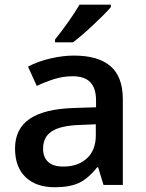

<svg xmlns="http://www.w3.org/2000/svg" viewBox="-20 -786 620 816"><path d="M419.9 0 397 -75.2H393.1Q354 -25.9 314.5 -8.1Q274.9 9.8 212.9 9.8Q133.3 9.8 88.6 -33.2Q43.9 -76.2 43.9 -154.8Q43.9 -238.3 106 -280.8Q168 -323.2 294.9 -327.1L388.2 -330.1V-358.9Q388.2 -410.6 364 -436.3Q339.8 -461.9 289.1 -461.9Q247.6 -461.9 209.5 -449.7Q171.4 -437.5 136.2 -420.9L99.1 -502.9Q143.1 -525.9 195.3 -537.8Q247.6 -549.8 293.9 -549.8Q397 -549.8 449.5 -504.9Q502 -460 502 -363.8V0ZM249 -78.1Q311.5 -78.1 349.4 -113Q387.2 -147.9 387.2 -210.9V-257.8L317.9 -254.9Q236.8 -252 200 -227.8Q163.1 -203.6 163.1 -153.8Q163.1 -117.7 184.6 -97.9Q206.1 -78.1 249 -78.1ZM213.9 -606V-618.2Q241.7 -652.3 271.2 -694.3Q300.8 -736.3 317.9 -766.1H451.2V-755.9Q425.8 -726.1 375.2 -679Q324.7 -631.8 290 -606Z"/></svg>

Font: JBL Sans
Style: Semibold
Weight: 600
Version: Version 1.10